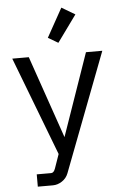

<svg xmlns="http://www.w3.org/2000/svg" viewBox="-63 -829 674 1062"><g transform="rotate(-5 274.0 -297.5)"><path d="M103 190.4V122.1H183.1Q197.8 122.1 206.1 98.6L233.4 20.5L23.9 -527.3H115.7L273.9 -69.8L433.1 -527.3H523.9L272.5 131.3Q262.2 158.2 237.8 174.3Q213.4 190.4 187 190.4ZM285.6 -592.3 230 -625 318.8 -784.7 393.1 -740.7Z"/></g></svg>

Font: Schibsted Grotesk
Style: Regular
Weight: 400
Designer: Bakken & Baeck AS, Henrik Kongsvoll
Foundry: Schibsted ASA
Version: Version 1.100; ttfautohint (v1.8.4.7-5d5b);gftools[0.9.25]